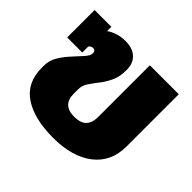

<svg xmlns="http://www.w3.org/2000/svg" viewBox="-132 -706 882 882"><g transform="rotate(45 308.5 -265.0)"><path d="M305 10Q182 10 111.5 -37Q41 -84 41 -181V-196Q41 -229 59 -258.5Q77 -288 100.5 -313Q124 -338 142 -358.5Q160 -379 160 -393Q160 -412 144 -412Q132 -412 123 -401V-362H25V-540H134V-512Q148 -523 172.5 -531.5Q197 -540 226 -540Q272 -540 298 -516.5Q324 -493 324 -449Q324 -405 309.5 -374.5Q295 -344 276.5 -320.5Q258 -297 243.5 -275.5Q229 -254 229 -227V-201Q229 -127 305 -127Q347 -127 365.5 -147Q384 -167 384 -203V-540H572V-201Q572 -101 500.5 -45.5Q429 10 305 10Z"/></g></svg>

Font: Kanit
Style: Bold
Weight: 700
Designer: Katatrad Team
Foundry: CadsonDemak
Version: Version 2.000; ttfautohint (v1.8.3)